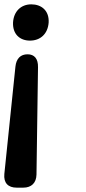

<svg xmlns="http://www.w3.org/2000/svg" viewBox="-76 -579 395 884"><path d="M-5 -272 -56 222C-60 263 -39 285 1 285H31C69 285 91 263 92 225L99 -269C100 -309 82 -329 51 -329C19 -329 -1 -310 -5 -272ZM-16 -475C-18 -421 16 -392 62 -392C109 -392 144 -422 148 -475C151 -530 115 -559 68 -559C21 -559 -13 -527 -16 -475Z"/></svg>

Font: 寒蝉团圆体 Round
Style: Regular
Weight: 500
Designer: 寒蝉字型
Version: Version 2.700;Glyphs 3.1.1 (3135)